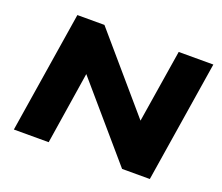

<svg xmlns="http://www.w3.org/2000/svg" viewBox="-117 -876 1208 1047"><g transform="rotate(20 487.0 -352.5)"><path d="M53 0 165 -705H322L698 -267H683L753 -705H954L842 0H681L308 -434H323L255 0Z"/></g></svg>

Font: Nunito Sans 10pt Expanded Black
Style: Italic
Weight: 900
Width: 7
Italic angle: -9°
Designer: Vernon Adams
Foundry: Vernon Adams
Version: Version 3.101;gftools[0.9.27]